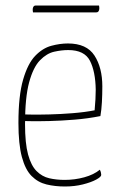

<svg xmlns="http://www.w3.org/2000/svg" viewBox="-20 -668 430 698"><path d="M216 10Q180 10 149 2.5Q118 -5 95 -28Q72 -51 59.5 -97.5Q47 -144 47 -221Q47 -320 64 -378.5Q81 -437 108 -465Q135 -493 166.5 -501.5Q198 -510 227 -510Q295 -510 323.5 -466Q352 -422 352 -354Q352 -325 350.5 -297Q349 -269 345 -246Q300 -237 251 -233Q202 -229 160 -228Q118 -227 92 -227.5Q66 -228 66 -228V-252Q66 -252 92.5 -251.5Q119 -251 159.5 -252Q200 -253 244 -256.5Q288 -260 324 -267Q326 -290 327 -307Q328 -324 328 -342Q327 -408 307 -447Q287 -486 228 -486Q204 -486 177 -480Q150 -474 125.5 -449Q101 -424 86 -369Q71 -314 71 -217Q71 -147 82 -106.5Q93 -66 113 -46Q133 -26 159 -20Q185 -14 215 -14Q252 -14 286.5 -23.5Q321 -33 343 -51Q346 -45 347 -40Q348 -35 348 -32Q348 -25 329.5 -15Q311 -5 281 2.5Q251 10 216 10ZM100 -623Q99 -627 99 -630Q99 -633 99 -636Q100 -642 102.5 -645Q105 -648 110 -648H340Q341 -644 341 -641Q341 -638 341 -635Q340 -629 337.5 -626Q335 -623 330 -623Z"/></svg>

Font: Yanone Kaffeesatz ExtraLight ExtraLight
Style: Regular
Weight: 250
Version: Version 2.003